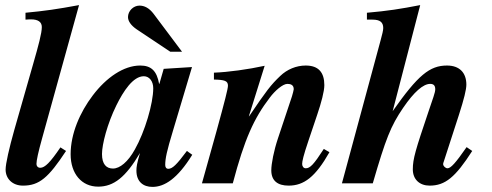

<svg xmlns="http://www.w3.org/2000/svg" viewBox="-20 -719 1930 753"><path d="M290 -699C204 -683 155 -676 80 -669V-642C91 -643 97 -643 102 -643C129 -643 144 -633 144 -613C144 -589 131 -541 110 -468L36 -209C16 -138 2 -77 2 -54C2 -18 29 9 70 9C134 9 170 -22 239 -127L217 -141C177 -82 156 -61 138 -61C128 -61 123 -68 123 -76C123 -90 130 -122 145 -176Z M694 -516 583 -664C565 -688 546 -697 527 -697C503 -697 482 -676 482 -652C482 -636 494 -619 516 -604L648 -516ZM581 -373C581 -313 548 -202 509 -133C482 -84 450 -58 423 -58C397 -58 380 -75 380 -115C380 -153 401 -234 436 -305C464 -362 502 -420 544 -420C566 -420 581 -400 581 -373ZM713 -127C672 -72 656 -57 640 -57C632 -57 628 -63 628 -72C628 -97 634 -126 658 -205L733 -456L622 -449L605 -390H604C595 -441 573 -462 530 -462C465 -462 397 -415 344 -345C293 -278 257 -194 257 -114C257 -38 300 13 365 13C426 13 473 -24 529 -119C517 -78 515 -64 515 -50C515 -7 541 14 578 14C625 14 676 -18 734 -112Z M1250 -135C1210 -73 1196 -59 1179 -59C1171 -59 1165 -66 1165 -76C1165 -86 1170 -109 1189 -165L1224 -269C1240 -316 1252 -361 1252 -385C1252 -434 1230 -462 1179 -462C1142 -462 1106 -447 1079 -421C1042 -386 1024 -362 957 -263H956L1018 -461C954 -447 875 -436 819 -434V-407C861 -406 874 -402 874 -383C874 -371 862 -324 829 -204L772 0H893C939 -174 976 -255 1038 -336C1058 -363 1089 -390 1107 -390C1120 -390 1132 -386 1132 -369C1132 -366 1128 -351 1125 -341L1070 -176C1054 -128 1044 -77 1044 -51C1044 -10 1069 9 1112 9C1172 9 1217 -25 1272 -122Z M1810 -142C1767 -80 1748 -59 1735 -59C1727 -59 1718 -68 1718 -75C1718 -78 1718 -79 1721 -87L1780 -269C1800 -331 1809 -368 1809 -387C1809 -434 1782 -462 1733 -462C1665 -462 1619 -424 1520 -283L1628 -699C1551 -684 1500 -676 1419 -669V-642H1441C1470 -642 1483 -632 1483 -609C1483 -600 1479 -584 1473 -562L1321 0H1442C1493 -175 1512 -224 1561 -296C1604 -359 1640 -390 1667 -390C1679 -390 1687 -385 1687 -369C1687 -363 1685 -354 1680 -339L1660 -280C1610 -132 1599 -96 1599 -55C1599 -15 1626 9 1665 9C1726 9 1766 -24 1832 -127Z"/></svg>

Font: XITS
Style: Bold Italic
Weight: 700
Italic angle: -16.33°
Designer: MicroPress Inc., with final additions and corrections provided by Coen Hoffman, Elsevier (retired)
Version: Version 1.302